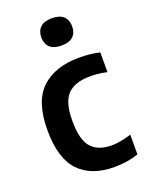

<svg xmlns="http://www.w3.org/2000/svg" viewBox="-148 -857 724 942"><g transform="rotate(-20 214.0 -386.0)"><path d="M284 10Q164 10 99.5 -57.2Q35 -124.5 35 -272Q35 -421.5 105.5 -487.8Q176 -554 303 -554Q361 -554 409.5 -542.5V-439.5Q364.5 -449.5 322.5 -449.5Q242 -449.5 203.8 -410.2Q165.5 -371 165.5 -274Q165.5 -173.5 201.2 -134Q237 -94.5 307 -94.5Q351 -94.5 409.5 -113V-10Q350.5 10 284 10ZM243 -639Q202.5 -639 182.5 -657.8Q162.5 -676.5 162.5 -710Q162.5 -743.5 182.5 -762.5Q202.5 -781.5 243 -781.5Q283.5 -781.5 303.5 -762.5Q323.5 -743.5 323.5 -710Q323.5 -676.5 303.5 -657.8Q283.5 -639 243 -639Z"/></g></svg>

Font: Encode Sans SemiCondensed SemiCondensed SemiBold
Style: Regular
Weight: 600
Width: 4
Designer: Multiple Designers
Foundry: Impallari Type
Version: Version 3.000; ttfautohint (v1.8.3) -l 8 -r 50 -G 200 -x 14 